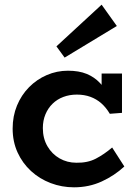

<svg xmlns="http://www.w3.org/2000/svg" viewBox="-20 -785 584 820"><path d="M296 15Q244 15 196.5 -3Q149 -21 112.5 -54.5Q76 -88 55 -134Q34 -180 34 -236Q34 -289 52.5 -334Q71 -379 104 -412.5Q137 -446 180 -464.5Q223 -483 270 -483Q317 -483 350 -469.5Q383 -456 407 -430.5Q431 -405 451 -369L414 -376V-471H501V-303L449 -299Q433 -326 412.5 -344Q392 -362 366 -371.5Q340 -381 308 -381Q277 -381 250.5 -371Q224 -361 204.5 -342Q185 -323 174 -296.5Q163 -270 163 -238Q163 -194 182.5 -160.5Q202 -127 234.5 -108.5Q267 -90 306 -90Q354 -89 389.5 -107.5Q425 -126 459 -155L511 -74Q469 -35 414.5 -10Q360 15 296 15ZM256 -539 221 -587 414 -765 479 -674Z"/></svg>

Font: BioRhyme ExtraBold
Style: Bold
Weight: 700
Version: Version 1.600;gftools[0.9.33]